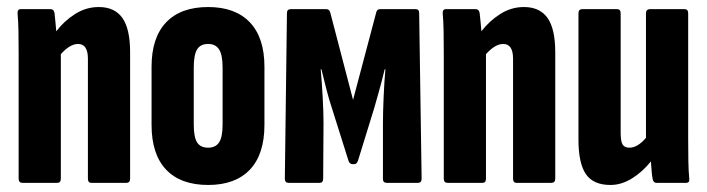

<svg xmlns="http://www.w3.org/2000/svg" viewBox="-20 -520 2010 546"><path d="M44 0Q33 0 33 -12V-367Q33 -403 32.5 -431.5Q32 -460 30 -481Q29 -494 39 -494H124Q133 -494 135 -483Q136 -473 137.5 -459Q139 -445 140 -431Q163 -461 194 -480.5Q225 -500 261 -500Q306 -500 328 -469Q350 -438 350 -371V-12Q350 0 339 0H240Q230 0 230 -12V-353Q230 -395 202 -395Q179 -395 153 -366V-12Q153 0 143 0Z M572 6Q494 6 452.5 -37.5Q411 -81 411 -165V-330Q411 -413 452.5 -456.5Q494 -500 572 -500Q649 -500 690.5 -456.5Q732 -413 732 -330V-165Q732 -81 690.5 -37.5Q649 6 572 6ZM572 -100Q593 -100 603 -115Q613 -130 613 -166V-328Q613 -364 603 -379.5Q593 -395 572 -395Q550 -395 540.5 -379.5Q531 -364 531 -328V-166Q531 -130 540.5 -115Q550 -100 572 -100Z M801 0Q790 0 790 -12L796 -483Q796 -494 807 -494H908Q916 -494 919 -485L984 -236L1050 -485Q1052 -494 1061 -494H1162Q1172 -494 1172 -483L1179 -12Q1179 0 1168 0H1080Q1069 0 1069 -11V-169Q1069 -201 1071 -245.5Q1073 -290 1076 -323H1074Q1067 -294 1059 -265Q1051 -236 1044 -212L998 -63Q996 -58 993.5 -55.5Q991 -53 984 -53Q974 -53 971 -63L924 -212Q916 -236 908.5 -265Q901 -294 894 -323H892Q895 -290 897.5 -246Q900 -202 900 -170L899 -12Q899 0 889 0Z M1253 0Q1242 0 1242 -12V-367Q1242 -403 1241.5 -431.5Q1241 -460 1239 -481Q1238 -494 1248 -494H1333Q1342 -494 1344 -483Q1345 -473 1346.5 -459Q1348 -445 1349 -431Q1372 -461 1403 -480.5Q1434 -500 1470 -500Q1515 -500 1537 -469Q1559 -438 1559 -371V-12Q1559 0 1548 0H1449Q1439 0 1439 -12V-353Q1439 -395 1411 -395Q1388 -395 1362 -366V-12Q1362 0 1352 0Z M1716 6Q1667 6 1646 -25Q1625 -56 1625 -123V-482Q1625 -494 1636 -494H1735Q1745 -494 1745 -482V-143Q1745 -118 1750.5 -109Q1756 -100 1770 -100Q1793 -100 1817 -128V-482Q1817 -494 1829 -494H1927Q1937 -494 1937 -482V-127Q1937 -91 1937.5 -62.5Q1938 -34 1940 -13Q1942 0 1931 0H1847Q1838 0 1836 -11Q1834 -21 1833 -34.5Q1832 -48 1831 -61Q1807 -31 1777 -12.5Q1747 6 1716 6Z"/></svg>

Font: Sofia Sans Extra Condensed ExtraBold
Style: Regular
Weight: 800
Designer: Botio Nikoltchev, Ani Petrova
Foundry: lettersoup
Version: Version 4.101; ttfautohint (v1.8.4.7-5d5b)